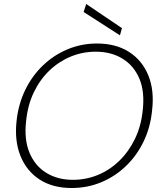

<svg xmlns="http://www.w3.org/2000/svg" viewBox="-20 -930 811 962"><path d="M339 12Q244 12 178.5 -30.5Q113 -73 82.5 -149Q52 -225 63 -324Q72 -408 106 -478.5Q140 -549 194.5 -601.5Q249 -654 318.5 -683Q388 -712 466 -712Q561 -712 627 -669.5Q693 -627 723.5 -551.5Q754 -476 742 -377Q734 -293 700 -222Q666 -151 611.5 -98.5Q557 -46 487.5 -17Q418 12 339 12ZM345 -29Q411 -29 470.5 -53.5Q530 -78 577.5 -124Q625 -170 656 -234Q687 -298 695 -376Q706 -470 678.5 -535.5Q651 -601 594 -636Q537 -671 460 -671Q394 -671 334.5 -646.5Q275 -622 227.5 -576.5Q180 -531 149.5 -467.5Q119 -404 111 -325Q100 -232 127.5 -165.5Q155 -99 212 -64Q269 -29 345 -29ZM581 -753 399 -870 412 -910 591 -789Z"/></svg>

Font: DM Sans 16pt ExtraLight
Style: Italic
Weight: 250
Italic angle: -10°
Version: Version 4.004;gftools[0.9.30]